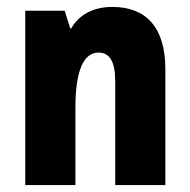

<svg xmlns="http://www.w3.org/2000/svg" viewBox="-20 -535 549 555"><path d="M53 0H198V-223C198 -330 221 -383 265 -383C298 -383 313 -355 313 -301V0H458V-335C458 -455 403 -515 305 -515C249 -515 208 -492 186 -453H183L167 -504H53Z"/></svg>

Font: Noto Sans Armenian ExtraCondensed ExtraBold
Style: Regular
Weight: 800
Width: 2
Designer: Monotype Design Team
Foundry: Monotype Imaging Inc.
Version: Version 2.008